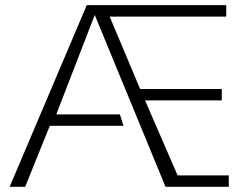

<svg xmlns="http://www.w3.org/2000/svg" viewBox="-20 -718 965 738"><path d="M17.1 0 313.5 -698.2H849.6V-654.3H401.4L518.6 -376H832.5V-332H537.6L662.6 -43.9H859.4V0H616.2L344.2 -660.6L196.3 -278.3H440.9L454.6 -234.4H171.4L76.7 0Z"/></svg>

Font: Sansation Light
Style: Light
Weight: 300
Designer: Bernd Montag
Version: Version 1.301